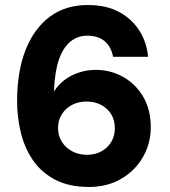

<svg xmlns="http://www.w3.org/2000/svg" viewBox="-20 -732 676 764"><path d="M334 12Q254 12 198.5 -17.5Q143 -47 110 -96Q77 -145 62.5 -206Q48 -267 48 -329Q48 -447 81.5 -532.5Q115 -618 177.5 -665Q240 -712 329 -712Q405 -712 456.5 -683Q508 -654 536.5 -607Q565 -560 569 -506H430Q422 -547 396 -568.5Q370 -590 327 -590Q288 -590 259 -565.5Q230 -541 214 -493.5Q198 -446 195 -374Q195 -373 195 -371.5Q195 -370 195 -368Q211 -394 236.5 -413.5Q262 -433 294.5 -443.5Q327 -454 361 -454Q419 -454 469 -426.5Q519 -399 549.5 -347.5Q580 -296 580 -226Q580 -161 548.5 -106.5Q517 -52 461.5 -20Q406 12 334 12ZM326 -116Q358 -116 383 -129.5Q408 -143 422.5 -167Q437 -191 437 -221Q437 -254 422.5 -277.5Q408 -301 382.5 -314.5Q357 -328 324 -328Q292 -328 266.5 -314.5Q241 -301 226 -277.5Q211 -254 211 -223Q211 -192 226 -168Q241 -144 267 -130Q293 -116 326 -116Z"/></svg>

Font: DM Sans 17pt Black
Style: Regular
Weight: 900
Version: Version 4.004;gftools[0.9.30]